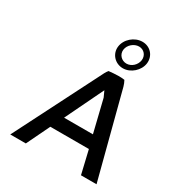

<svg xmlns="http://www.w3.org/2000/svg" viewBox="-216 -1112 1172 1251"><g transform="rotate(30 370.0 -487.0)"><path d="M408 -857C413 -895 450 -926 487 -926C525 -926 551 -894 546 -857C541 -820 508 -788 470 -788C433 -788 403 -819 408 -857ZM368 -857C361 -800 405 -750 465 -750C524 -750 579 -800 586 -857C593 -915 551 -964 491 -964C431 -964 375 -915 368 -857ZM695 -10 529 -648C525 -663 519 -677 512 -690C500 -692 483 -693 469 -693C442 -692 417 -691 394 -688C381 -673 371 -651 361 -631L46 -10H163L247 -184H537L578 -10ZM295 -280 433 -566 453 -522 512 -280Z"/></g></svg>

Font: Bluebird
Style: LiObl
Weight: 300
Designer: Jasper
Foundry: Cannot Into Space Fonts
Version: Version 0.98